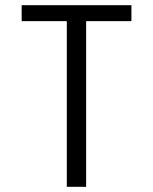

<svg xmlns="http://www.w3.org/2000/svg" viewBox="-20 -720 590 740"><path d="M237.5 0V-638.5H63.5V-700H486.5V-638.5H312V0Z"/></svg>

Font: Trispace SemiCondensed Light
Style: Regular
Weight: 300
Width: 4
Designer: Tyler Finck
Foundry: Etcetera Type Company
Version: Version 1.210; ttfautohint (v1.8.3)